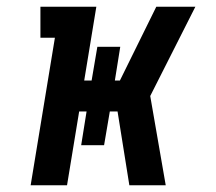

<svg xmlns="http://www.w3.org/2000/svg" viewBox="-20 -550 640 570"><path d="M71 0 143 -438H100V-530H266L230 -311H252L269 -411H337L321 -311H336L444 -530H560L426 -265L472 0H364L329 -219H306L289 -119H221L237 -219H215L179 0Z"/></svg>

Font: Iosevka Slab Semibold Extended
Style: Italic
Weight: 600
Width: 7
Italic angle: -9°
Monospace: yes
Designer: Belleve Invis
Foundry: Belleve Invis
Version: Version 11.1.0; ttfautohint (v1.8.3)